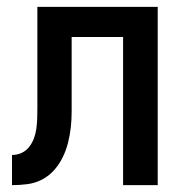

<svg xmlns="http://www.w3.org/2000/svg" viewBox="-20 -540 540 560"><path d="M15 0V-88Q30 -88 43 -94Q56 -100 65 -111.5Q74 -123 79 -136.5Q84 -150 86 -164.5Q88 -179 88.5 -193.5Q89 -208 89 -223Q89 -225 89 -227.5Q89 -230 89 -232Q89 -239 89 -246.5Q89 -254 89 -261V-520H440V0H339V-432H189V-259Q189 -237 189 -214Q189 -191 186.5 -168.5Q184 -146 178.5 -124Q173 -102 163 -81.5Q153 -61 138 -44Q123 -27 103 -16.5Q83 -6 60.5 -3Q38 0 15 0Z"/></svg>

Font: Zed Mono Semibold
Style: Regular
Weight: 600
Monospace: yes
Designer: Belleve Invis
Foundry: Belleve Invis
Version: Version 1.0.0; ttfautohint (v1.8.4)